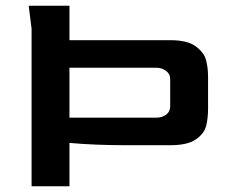

<svg xmlns="http://www.w3.org/2000/svg" viewBox="-20 -649 805 669"><path d="M90 -549 80 -629H222V-509H573Q633 -509 662 -487.5Q691 -466 698 -439.5Q705 -413 705 -381V-271Q705 -236 698 -209.5Q691 -183 662 -163Q633 -143 573 -143H421Q312 -143 222 -151V0H90ZM525 -239Q545 -239 559 -249.5Q573 -260 573 -279V-373Q573 -392 558 -402.5Q543 -413 525 -413H222V-239Z"/></svg>

Font: Gold
Style: Regular
Weight: 400
Designer: jaiki
Version: Version 1.000